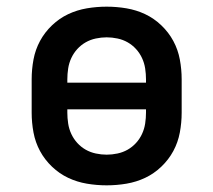

<svg xmlns="http://www.w3.org/2000/svg" viewBox="-20 -548 640 576"><path d="M300 8Q270 8 240.5 3Q211 -2 184.5 -14.5Q158 -27 136 -48Q114 -69 100 -95Q86 -121 80.5 -150.5Q75 -180 75 -210V-310Q75 -340 80.5 -369.5Q86 -399 100 -425Q114 -451 136 -472Q158 -493 184.5 -505.5Q211 -518 240.5 -523Q270 -528 300 -528Q330 -528 359.5 -523Q389 -518 415.5 -505.5Q442 -493 464 -472Q486 -451 500 -425Q514 -399 519.5 -369.5Q525 -340 525 -310V-210Q525 -180 519.5 -150.5Q514 -121 500 -95Q486 -69 464 -48Q442 -27 415.5 -14.5Q389 -2 359.5 3Q330 8 300 8ZM182 -300H418V-310Q418 -326 415.5 -342.5Q413 -359 406 -374Q399 -389 388 -401Q377 -413 363 -421Q349 -429 332.5 -432.5Q316 -436 300 -436Q284 -436 267.5 -432.5Q251 -429 237 -421Q223 -413 212 -401Q201 -389 194 -374Q187 -359 184.5 -342.5Q182 -326 182 -310ZM300 -84Q316 -84 332.5 -87.5Q349 -91 363 -99Q377 -107 388 -119Q399 -131 406 -146Q413 -161 415.5 -177.5Q418 -194 418 -210V-220H182V-210Q182 -194 184.5 -177.5Q187 -161 194 -146Q201 -131 212 -119Q223 -107 237 -99Q251 -91 267.5 -87.5Q284 -84 300 -84Z"/></svg>

Font: Iosevka SS04 Semibold Extended
Style: Regular
Weight: 600
Width: 7
Monospace: yes
Designer: Belleve Invis
Foundry: Belleve Invis
Version: Version 19.0.0; ttfautohint (v1.8.4)